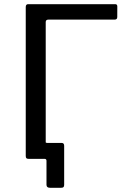

<svg xmlns="http://www.w3.org/2000/svg" viewBox="-20 -762 607 921"><path d="M219.3 138.7Q203 138.7 203 124.2V9.2Q203 0 193.5 0H136.8L197.1 -85.5Q197.1 -76.3 206.6 -76.3H276.1Q287.8 -76.3 287.8 -62.7V124.6Q287.8 131.8 284.8 135.2Q281.9 138.7 273.9 138.7ZM103.5 -728.4Q103.5 -742 115.2 -742H532.7Q542.7 -742 542.7 -731.1L542.5 -680.4Q542.5 -667.9 529.8 -667.9H212.1Q199.3 -667.9 199.3 -656.1V-13.1Q199.3 0 185.1 0H117.4Q109.4 0 106.5 -3.1Q103.5 -6.2 103.5 -14.1Z"/></svg>

Font: Libre Franklin Thin
Style: Regular
Weight: 100
Designer: Pablo Impallari, Rodrigo Fuenzalida, Nhung Nguyen
Foundry: Impallari Type
Version: Version 3.000